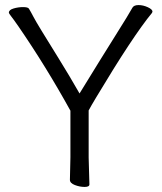

<svg xmlns="http://www.w3.org/2000/svg" viewBox="-20 -729 640 758"><path d="M256 -19 258 -108V-292Q162 -466 52 -626Q31 -656 23 -666Q15 -676 15 -679Q15 -690 33.5 -695.5Q52 -701 71 -701Q90 -701 94 -695Q102 -682 111 -664.5Q120 -647 144.5 -607Q169 -567 211.5 -498.5Q254 -430 294 -360Q383 -505 436.5 -590Q490 -675 503 -699Q509 -709 527 -709Q545 -709 563.5 -700.5Q582 -692 582 -683Q582 -682 580 -678Q505 -587 360 -345Q339 -310 330 -293V-107L333 -1Q333 9 314 9Q295 9 275.5 1.5Q256 -6 256 -19Z"/></svg>

Font: Fusion Kai T
Style: Regular
Weight: 400
Designer: Fontworks Inc.
Version: Version 24.134;May 13, 2024